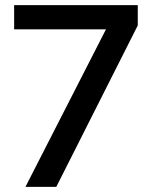

<svg xmlns="http://www.w3.org/2000/svg" viewBox="-20 -727 580 747"><path d="M421 -669 452 -613H35V-707H516V-628L199 0H79Z"/></svg>

Font: Asta Sans SemiBold
Style: Regular
Weight: 600
Designer: 42dot
Version: Version 1.000